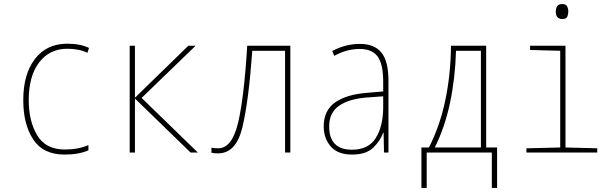

<svg xmlns="http://www.w3.org/2000/svg" viewBox="-20 -754 3040 949"><path d="M417 -11V-37Q367 -15 301 -15Q206 -15 164 -85Q122 -155 122 -259Q122 -378 173.5 -445.5Q225 -513 313 -513Q338 -513 364 -508.5Q390 -504 412 -493L420 -517Q377 -538 312 -538Q211 -538 153 -463Q95 -388 95 -259Q95 -140 144 -65Q193 10 299 10Q370 10 417 -11Z M647 0V-267L922 0H958L680 -270L947 -528H911L647 -271V-528H621V0Z M1227 -503H1389V0H1415V-528H1202Q1186 -267 1156 -144Q1126 -21 1058 -21Q1036 -21 1025 -24V1Q1030 2 1037.5 3Q1045 4 1058 4Q1147 4 1178 -124.5Q1209 -253 1227 -503Z M1607 -129Q1607 -197 1655.5 -231Q1704 -265 1792 -272L1874 -278V-220Q1873 -129 1837 -71.5Q1801 -14 1720 -14Q1607 -14 1607 -129ZM1874 -98H1876L1878 0H1900V-354Q1900 -452 1865 -494.5Q1830 -537 1758 -537Q1689 -537 1622 -502L1632 -478Q1667 -497 1698 -504.5Q1729 -512 1758 -512Q1818 -512 1846 -475.5Q1874 -439 1874 -349V-302L1792 -295Q1692 -287 1636 -247.5Q1580 -208 1580 -129Q1580 -71 1614.5 -30.5Q1649 10 1720 10Q1789 10 1824 -23.5Q1859 -57 1874 -98Z M2234 -503H2357V-25H2129Q2179 -125 2204.5 -246.5Q2230 -368 2234 -503ZM2089 175V0H2411V175H2437V-25H2383V-528H2209Q2208 -387 2181 -258.5Q2154 -130 2100 -25H2063V175Z M2789 -697Q2789 -711 2783 -722.5Q2777 -734 2759 -734Q2740 -734 2733.5 -722.5Q2727 -711 2727 -697Q2727 -660 2759 -660Q2779 -660 2784 -672Q2789 -684 2789 -697ZM2932 0V-21L2775 -25V-528H2600V-507L2749 -503V-25L2582 -21V0Z"/></svg>

Font: Noto Sans Mono UI Condensed Thin
Style: Regular
Weight: 250
Width: 3
Designer: Monotype Design team
Foundry: Monotype Imaging Inc.
Version: 1.000